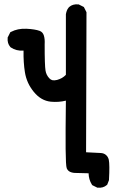

<svg xmlns="http://www.w3.org/2000/svg" viewBox="-20 -827 540 892"><path d="M430.2 43.9 410.6 34.2 408.2 32.7 406.7 30.3Q392.1 6.8 391.6 -22L336.9 -23.4Q318.8 -22.9 306.9 -28.1Q294.9 -33.2 290 -45.4Q285.6 -56.6 284.9 -134.5Q284.2 -212.4 286.1 -359.4Q252.4 -351.1 216.3 -354.5Q170.9 -358.9 137.2 -399.9Q128.9 -410.2 122.1 -420.9Q115.2 -431.6 110.1 -443.1Q105 -454.6 101.3 -466.8Q97.7 -479 95.7 -491.7Q88.4 -536.6 89.4 -591.8Q55.7 -589.4 29.8 -606.9L28.8 -607.9L27.8 -608.9Q13.2 -625.5 15.6 -651.4V-653.3L16.6 -654.8L26.4 -674.3L27.8 -677.2L30.8 -678.7Q62 -695.3 103 -693.4Q142.6 -691.4 164.1 -683.6Q178.7 -678.2 183.8 -661.9Q189 -645.5 187.5 -620.6Q187.5 -596.2 187.7 -576.2Q188 -556.2 188.5 -541Q189 -525.9 189.7 -515.6Q190.4 -505.4 191.4 -499.5Q194.8 -478 209.5 -462.9Q215.8 -456.1 223.9 -454.3Q231.9 -452.6 245.1 -455.6Q257.3 -459 267.6 -464.8Q277.8 -470.7 286.1 -479.5V-759.8V-760.3V-760.7Q286.6 -764.6 287.6 -768.1Q288.6 -771.5 289.6 -774.9Q290.5 -778.3 292.2 -781.5Q293.9 -784.7 295.9 -787.6Q297.9 -790.5 300.3 -793.5L300.8 -793.9L301.3 -794.4Q317.9 -809.1 343.8 -806.6H345.7L347.2 -805.7L366.7 -795.9L369.6 -794.4L371.1 -791.5L380.9 -772L381.8 -770V-767.6L379.9 -119.6Q425.8 -117.2 447.3 -116.2Q461.9 -115.7 471.9 -107.4Q481.9 -99.1 485.4 -85Q490.2 -61.5 486.3 8.3V9.8L485.8 11.2L479 28.8L478 31.2L476.1 32.7Q459.5 47.4 433.6 44.9H431.6Z"/></svg>

Font: NaikaiFont
Style: Bold
Weight: 700
Version: Version 1.89